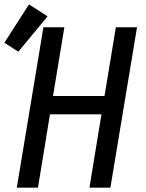

<svg xmlns="http://www.w3.org/2000/svg" viewBox="-48 -860 668 880"><path d="M29 0 151 -735H247L195 -420H431L483 -735H580L458 0H362L417 -336H181L126 0ZM36 -623 -28 -664 85 -840 170 -785Z"/></svg>

Font: Iosevka Curly MdExObl
Style: Regular
Weight: 500
Width: 7
Italic angle: -9°
Monospace: yes
Designer: Belleve Invis
Foundry: Belleve Invis
Version: Version 11.1.0; ttfautohint (v1.8.3)